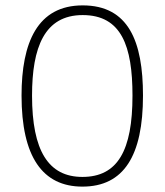

<svg xmlns="http://www.w3.org/2000/svg" viewBox="-20 -681 612 713"><path d="M511 -326C511 -528 457 -661 287 -661C119 -661 60 -523 60 -326C60 -99 138 12 286 12C440 12 511 -103 511 -326ZM99 -326C99 -505 145 -625 287 -625C431 -625 472 -510 472 -326C472 -122 417 -24 286 -24C160 -24 99 -121 99 -326Z"/></svg>

Font: Noto Sans Telugu ExtraLight
Style: Regular
Weight: 200
Designer: Jelle Bosma - Monotype Design Team
Foundry: Monotype Imaging Inc.
Version: Version 2.005